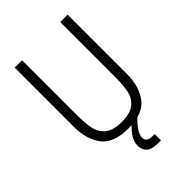

<svg xmlns="http://www.w3.org/2000/svg" viewBox="-266 -841 1153 1153"><g transform="rotate(-45 310.0 -265.0)"><path d="M472 -266.5V-730H535V-227Q535 -121 484.8 -54.8Q434.5 11.5 310 11.5Q185.5 11.5 135.2 -54.8Q85 -121 85 -227V-730H148V-266.5Q148 -193.5 157.5 -148Q167 -102.5 202.2 -73.5Q237.5 -44.5 310 -44.5Q382.5 -44.5 417.8 -73.5Q453 -102.5 462.5 -148Q472 -193.5 472 -266.5ZM328.5 109Q328.5 127.5 341.2 137Q354 146.5 383 146.5H397.5V200H370.5Q318.5 200 297 178.5Q275.5 157 275.5 124Q275.5 89 297.8 56.2Q320 23.5 368.5 -18.5L397.5 0Q361 34 344.8 61Q328.5 88 328.5 109Z"/></g></svg>

Font: Monaspace Neon Var
Style: Regular
Weight: 400
Designer: Riley Cran and the Lettermatic Team
Version: Version 1.000 (Monaspace Neon Var)